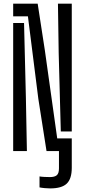

<svg xmlns="http://www.w3.org/2000/svg" viewBox="-20 -820 461 1042"><path d="M252.5 202.5Q240 202.5 223.2 201Q206.5 199.5 194.5 197V137.5Q206 139.5 221 140.2Q236 141 251 141Q276.5 141 288.2 131Q300 121 300 94V0H232.5L188 -284L131.5 -731.5H51.5V-800H184.5L223.5 -546.5L290.5 -69H369.5V90.5Q369.5 150.5 342.2 176.5Q315 202.5 252.5 202.5ZM310 -106.5 298.5 -532.5 294.5 -800H369.5V-106.5ZM51.5 0V-695H110.5L120.5 -289.5L126 0Z"/></svg>

Font: Big Shoulders Stencil Display Thin Medium
Style: Regular
Weight: 500
Version: Version 2.001